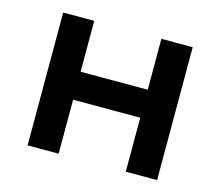

<svg xmlns="http://www.w3.org/2000/svg" viewBox="-76 -569 752 663"><g transform="rotate(15 300.5 -237.5)"><path d="M73 0H184V-193H424V0H536V-475H424V-293H184V-475H73Z"/></g></svg>

Font: Mint Spirit No2
Style: Bold
Weight: 700
Designer: HARENDAL Hirwen
Foundry: Arkandis Digital Foundry.
Version: Version 1.004;FFEdit